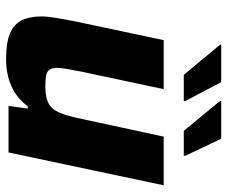

<svg xmlns="http://www.w3.org/2000/svg" viewBox="-78 -661 747 631"><g transform="rotate(90 295.5 -345.5)"><path d="M174 8Q120 8 89.5 -5Q59 -18 46.5 -44Q34 -70 34 -108Q34 -128 39 -157.5Q44 -187 50 -218L112 -510H273L216 -242Q211 -216 207 -194.5Q203 -173 203 -161Q203 -144 209 -135Q215 -126 228 -123.5Q241 -121 263 -121Q292 -121 310.5 -127.5Q329 -134 339.5 -148.5Q350 -163 357.5 -187Q365 -211 372 -246L429 -510H589L481 0H328L337 -63H329Q311 -38 287 -22.5Q263 -7 235 0.5Q207 8 174 8ZM226 -576 127 -695V-699H250L312 -581V-576ZM410 -576 312 -695V-699H436L492 -581V-576Z"/></g></svg>

Font: Saira Thin
Style: Bold Italic
Weight: 700
Italic angle: -12°
Version: Version 1.101